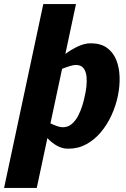

<svg xmlns="http://www.w3.org/2000/svg" viewBox="-74 -720 617 940"><path d="M341 -250Q346 -270 349 -296Q352 -322 349.5 -346Q347 -370 335 -386Q323 -402 297 -402Q286 -402 268 -396.5Q250 -391 230 -383L173 -116Q190 -108 205.5 -102.5Q221 -97 233 -97Q259 -97 277.5 -113Q296 -129 308.5 -153Q321 -177 329 -203Q337 -229 341 -250ZM106 200H-54L138 -700H298L246 -456Q276 -478 308 -493Q340 -508 370 -508Q419 -508 449.5 -486Q480 -464 495 -427Q510 -390 511.5 -344Q513 -298 503 -250Q493 -202 472 -156Q451 -110 420 -73Q389 -36 349 -14Q309 8 260 8Q230 8 204 -7Q178 -22 158 -44Z"/></svg>

Font: Epunda Sans ExtraBold
Style: Italic
Weight: 800
Italic angle: -12.0243°
Designer: Simon Atzbach
Foundry: typofactur
Version: Version 2.204; ttfautohint (v1.8.4.7-5d5b)